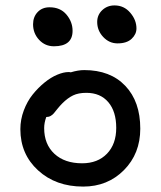

<svg xmlns="http://www.w3.org/2000/svg" viewBox="-20 -729 593 709"><path d="M414.1 -568.8Q383.3 -568.8 361.1 -592.5Q338.9 -616.2 338.9 -647.9Q338.9 -673.8 357.4 -691.4Q376 -709 402.8 -709Q438 -709 460.9 -682.1Q483.9 -655.3 483.9 -624Q483.9 -602.5 466.1 -585.7Q448.2 -568.8 414.1 -568.8ZM179.2 -558.1Q146.5 -558.1 124.3 -582Q102.1 -606 102.1 -639.2Q102.1 -666.5 118.9 -684.3Q135.7 -702.1 163.1 -702.1Q202.6 -702.1 225.3 -675.3Q248 -648.4 248 -615.2Q248 -558.1 179.2 -558.1ZM287.1 -40Q186 -40 120.6 -99.9Q55.2 -159.7 55.2 -252Q55.2 -287.6 67.9 -321.3Q80.6 -355 100.6 -379.9Q120.6 -404.8 144.3 -424.1Q168 -443.4 191.4 -453.1Q214.8 -462.9 232.9 -462.9Q239.3 -462.9 241.2 -461.9Q268.6 -470.2 291 -470.2Q387.2 -470.2 442.6 -412.1Q498 -354 498 -253.9Q498 -161.6 437.7 -100.8Q377.4 -40 287.1 -40ZM143.1 -255.9Q143.1 -196.3 180.9 -161.1Q218.8 -126 283.2 -126Q340.8 -126 375 -161.4Q409.2 -196.8 409.2 -256.8Q409.2 -317.4 379.9 -351.8Q350.6 -386.2 298.8 -386.2Q269.5 -386.2 249.8 -376.7Q230 -367.2 210 -347.2Q201.2 -338.4 192.1 -327.1Q183.1 -315.9 178.7 -310.5Q174.3 -305.2 167.2 -301Q160.2 -296.9 150.9 -296.9Q143.1 -275.9 143.1 -255.9Z"/></svg>

Font: Shantell Sans Irregular Bouncy
Style: Regular
Weight: 400
Designer: Stephen Nixon, Anya Danilova, Shantell Martin
Foundry: Arrow Type
Version: Version 1.006;[9816181b4]